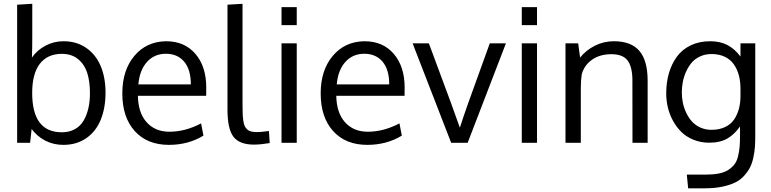

<svg xmlns="http://www.w3.org/2000/svg" viewBox="-20 -769 4153 1034"><path d="M313.5 -479Q235.8 -479 194.6 -425.5Q153.3 -372.1 153.3 -268.6Q153.3 -56.6 313 -56.6Q352.5 -56.6 382.6 -73Q412.6 -89.4 429.9 -118.9Q447.3 -148.4 455.8 -185.5Q464.4 -222.7 464.4 -268.1Q464.4 -329.6 450 -375.5Q435.5 -421.4 400.9 -450.2Q366.2 -479 313.5 -479ZM321.8 -546.9Q393.1 -546.9 444.8 -510.7Q496.6 -474.6 522.5 -412.6Q548.3 -350.6 548.3 -270.5Q548.3 -187.5 522.7 -124.5Q497.1 -61.5 445.1 -25.1Q393.1 11.2 320.8 11.2Q267.6 11.2 223.6 -11.7Q179.7 -34.7 150.4 -74.2L142.1 0H72.3V-743.7L153.8 -748.5V-571.3Q153.8 -505.9 151.9 -459Q180.2 -499.5 225.3 -523.2Q270.5 -546.9 321.8 -546.9Z M725.1 -314.5H1007.8Q1007.8 -394 971.9 -436.8Q936 -479.5 873.5 -479.5Q811 -479.5 771.5 -435.3Q731.9 -391.1 725.1 -314.5ZM889.6 11.2Q772.9 11.2 705.8 -63Q638.7 -137.2 638.7 -266.1Q638.7 -390.6 703.6 -468Q768.6 -545.4 874.5 -546.9Q974.1 -546.9 1032.5 -478.8Q1090.8 -410.6 1090.8 -296.9Q1090.8 -291 1090.6 -275.4Q1090.3 -259.8 1090.3 -252.9H722.7Q724.1 -161.6 769.8 -110.6Q815.4 -59.6 892.6 -59.6Q977.5 -59.6 1063 -104.5L1075.7 -38.6Q994.1 11.2 889.6 11.2Z M1348.1 9.8Q1270 9.8 1237.5 -32.2Q1205.1 -74.2 1205.1 -178.2V-743.7L1286.1 -748.5V-210.4Q1286.1 -177.2 1286.9 -157.2Q1287.6 -137.2 1290.5 -117.9Q1293.5 -98.6 1298.3 -88.9Q1303.2 -79.1 1312.5 -71Q1321.8 -63 1334.7 -60.3Q1347.7 -57.6 1366.7 -57.6Q1382.3 -57.6 1428.2 -63.5L1432.6 1.5Q1382.3 9.8 1348.1 9.8Z M1578.1 -535.6V0H1496.1V-535.6ZM1578.1 -730.5V-633.8H1496.1V-730.5Z M1793.5 -314.5H2076.2Q2076.2 -394 2040.3 -436.8Q2004.4 -479.5 1941.9 -479.5Q1879.4 -479.5 1839.8 -435.3Q1800.3 -391.1 1793.5 -314.5ZM1958 11.2Q1841.3 11.2 1774.2 -63Q1707 -137.2 1707 -266.1Q1707 -390.6 1772 -468Q1836.9 -545.4 1942.9 -546.9Q2042.5 -546.9 2100.8 -478.8Q2159.2 -410.6 2159.2 -296.9Q2159.2 -291 2158.9 -275.4Q2158.7 -259.8 2158.7 -252.9H1791Q1792.5 -161.6 1838.1 -110.6Q1883.8 -59.6 1960.9 -59.6Q2045.9 -59.6 2131.3 -104.5L2144 -38.6Q2062.5 11.2 1958 11.2Z M2409.7 0 2202.1 -535.6H2289.6L2407.7 -217.3Q2407.7 -217.3 2456.5 -81.5Q2473.1 -133.8 2502.4 -216.3Q2539.6 -320.3 2617.7 -535.6H2704.6L2498.5 0Z M2872.1 -535.6V0H2790V-535.6ZM2872.1 -730.5V-633.8H2790V-730.5Z M3025.4 0V-535.6H3093.8L3104 -459Q3135.7 -498.5 3183.3 -522.7Q3231 -546.9 3286.1 -546.9Q3378.9 -546.9 3423.3 -494.9Q3467.8 -442.9 3467.8 -335V0H3386.2Q3386.2 -322.3 3385.7 -345.2Q3383.8 -413.6 3358.2 -445.3Q3332.5 -477.1 3272.5 -477.1Q3209.5 -477.1 3167.5 -446.8Q3125.5 -416.5 3112.8 -368.2Q3107.9 -335.4 3107.9 -293V0Z M3811.5 -69.8Q3853 -69.8 3884.3 -84.5Q3915.5 -99.1 3933.1 -125Q3950.7 -150.9 3959.2 -182.6Q3967.8 -214.4 3967.8 -252V-291.5Q3967.8 -330.6 3959 -363.5Q3950.2 -396.5 3931.9 -422.6Q3913.6 -448.7 3883.1 -463.4Q3852.5 -478 3812 -478Q3778.3 -478 3750.7 -465.3Q3723.1 -452.6 3705.3 -431.9Q3687.5 -411.1 3675 -383.5Q3662.6 -356 3657.2 -327.6Q3651.9 -299.3 3651.9 -270.5Q3651.9 -242.2 3657.7 -214.4Q3663.6 -186.5 3676.3 -160.2Q3689 -133.8 3707 -114Q3725.1 -94.2 3752.2 -82Q3779.3 -69.8 3811.5 -69.8ZM3686 245.1 3678.7 171.4H3778.3Q3819.8 171.4 3850.6 165.5Q3881.3 159.7 3901.9 146.2Q3922.4 132.8 3935.1 116.5Q3947.8 100.1 3954.3 74Q3960.9 47.9 3963.1 22.2Q3965.3 -3.4 3965.3 -40.5V-87.9Q3936 -45.9 3897.5 -23.2Q3858.9 -0.5 3799.3 -0.5Q3753.4 -0.5 3714.6 -16.4Q3675.8 -32.2 3649.2 -58.6Q3622.6 -85 3603.8 -119.6Q3585 -154.3 3576.4 -191.4Q3567.9 -228.5 3567.9 -266.1Q3567.9 -324.7 3582.3 -374.5Q3596.7 -424.3 3625 -463.4Q3653.3 -502.4 3699.5 -524.7Q3745.6 -546.9 3805.2 -546.9Q3857.9 -546.9 3897.2 -526.6Q3936.5 -506.3 3967.8 -464.4V-535.6H4047.4V-38.6Q4047.4 -4.4 4045.7 21.2Q4043.9 46.9 4037.4 78.1Q4030.8 109.4 4019.5 131.8Q4008.3 154.3 3988 177Q3967.8 199.7 3939.7 213.6Q3911.6 227.5 3870.1 236.3Q3828.6 245.1 3776.4 245.1Z"/></svg>

Font: Oxygen
Style: Regular
Weight: 400
Designer: Vernon Adams
Foundry: Vernon Adams
Version: Version Release 0.2.3 webfont; ttfautohint (v0.93.3-1d66) -l